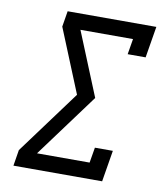

<svg xmlns="http://www.w3.org/2000/svg" viewBox="-82 -805 765 874"><g transform="rotate(10 300.0 -367.5)"><path d="M39 0 51 -74 268 -368 148 -662 160 -735H570L546 -590H463L475 -662H232L352 -368L135 -74H378L390 -145H473L449 0Z"/></g></svg>

Font: Iosevka Plex Etoile
Style: Italic
Weight: 400
Italic angle: -9°
Designer: Belleve Invis
Foundry: Belleve Invis
Version: Version 25.1.1; ttfautohint (v1.8.4)